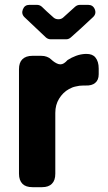

<svg xmlns="http://www.w3.org/2000/svg" viewBox="-20 -775 449 795"><path d="M169.9 -620.1Q147.5 -640.6 81.1 -704.1Q67.4 -717.8 74.7 -736.3Q82 -754.9 101.6 -754.9H132.8Q144.5 -754.9 153.3 -747.1Q168.9 -731.4 202.1 -702.1Q210 -695.3 221.7 -695.3Q233.4 -695.3 241.2 -702.1L291 -747.1Q299.8 -754.9 311.5 -754.9H344.7Q365.2 -754.9 372.6 -736.3Q379.9 -717.8 365.2 -704.1Q315.4 -657.2 273.4 -620.1Q264.6 -612.3 253.9 -612.3H190.4Q178.7 -612.3 169.9 -620.1ZM259.8 -526.4Q276.4 -537.1 294.9 -543.9Q313.5 -550.8 334 -551.8Q335.9 -551.8 337.9 -551.8Q363.3 -551.8 375 -537.1Q388.7 -520.5 388.7 -491.2Q388.7 -483.4 388.7 -467.8Q388.7 -443.4 374 -431.6Q360.4 -419.9 334 -420.9Q332 -420.9 329.1 -420.9Q327.1 -420.9 325.2 -420.9Q308.6 -420.9 293.9 -417Q279.3 -414.1 265.6 -406.2Q252.9 -399.4 242.2 -388.7Q232.4 -378.9 224.6 -366.2Q216.8 -353.5 212.9 -338.9Q209 -324.2 209 -307.6Q209 -223.6 209 -55.7Q209 -28.3 195.3 -14.6Q181.6 0 154.3 0Q140.6 0 114.3 0Q86.9 0 73.2 -13.7Q58.6 -28.3 58.6 -55.7Q58.6 -200.2 58.6 -488.3Q58.6 -515.6 72.3 -529.3Q86.9 -543.9 114.3 -543.9Q126 -543.9 150.4 -543.9Q164.1 -543.9 173.8 -540Q184.6 -536.1 191.4 -529.3Q207 -514.6 221.7 -509.8Q237.3 -504.9 252 -518.6Q252 -518.6 252 -518.6Q252 -518.6 254.9 -521.5Q257.8 -524.4 259.8 -526.4Z"/></svg>

Font: DeepSea
Style: Bold
Weight: 700
Designer: Stem
Version: Version 3.019;git-0a5106e0b